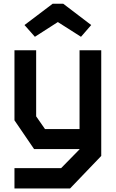

<svg xmlns="http://www.w3.org/2000/svg" viewBox="-20 -826 640 1062"><path d="M420 -548V-112H229L180 -182.5V-548H60V-160.5L168.5 -1.5H420V0L318 104H60V216.5H367.5L540 36.5V-548ZM329.5 -805.5 484.5 -687.5 428 -622.5 300 -704 173 -622.5 115.5 -687.5 271.5 -805.5Z"/></svg>

Font: Kode Mono
Style: Regular
Weight: 400
Monospace: yes
Designer: Isa Ozler
Foundry: Kadena LLC
Version: Version 1.000;gftools[0.9.28]